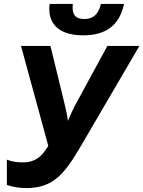

<svg xmlns="http://www.w3.org/2000/svg" viewBox="-20 -948 730 978"><path d="M404 -768C520 -768 588 -819 612 -928H494C481 -873 453 -851 409 -851C372 -851 350 -867 350 -907C350 -918 350 -917 351 -928H233C232 -920 231 -912 231 -903C231 -814 295 -768 404 -768ZM114 10C255 10 312 -67 396 -211L690 -714H527L359 -405C350 -388 338 -360 326 -332C323 -358 316 -390 312 -406L237 -714H87L226 -205C199 -161 168 -121 97 -121C75 -121 46 -122 15 -135V-6C45 5 82 10 114 10Z"/></svg>

Font: Noto Sans
Style: Bold Italic
Weight: 700
Italic angle: -12°
Designer: Monotype Design Team
Foundry: Monotype Imaging Inc.
Version: Version 2.013